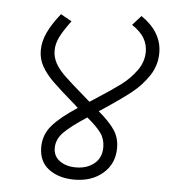

<svg xmlns="http://www.w3.org/2000/svg" viewBox="-50 -738 707 779"><g transform="rotate(5 303.0 -348.5)"><path d="M374 -303 356 -291Q402 -252 422.5 -221Q443 -190 443 -149Q443 -85 397.5 -45.5Q352 -6 281 -6Q218 -6 177 -36.5Q136 -67 136 -126Q136 -176 168.5 -214Q201 -252 270 -297L258 -308Q193 -364 163 -393.5Q133 -423 116.5 -452.5Q100 -482 100 -517Q100 -553 117 -589.5Q134 -626 169 -670L214 -645Q182 -602 169 -575Q156 -548 156 -521Q156 -494 169 -470Q182 -446 209 -420Q236 -394 292 -346Q316 -325 315 -326L338 -341Q402 -382 438 -409Q474 -436 499.5 -471.5Q525 -507 525 -548Q525 -577 510.5 -602.5Q496 -628 460 -652L495 -691Q580 -633 580 -548Q580 -497 552 -455Q524 -413 484.5 -381.5Q445 -350 374 -303ZM312 -262Q249 -221 220 -192Q191 -163 191 -127Q191 -94 217 -75Q243 -56 283 -56Q328 -56 357.5 -80Q387 -104 387 -147Q387 -180 369.5 -204.5Q352 -229 312 -262Z"/></g></svg>

Font: FiraGO Light
Style: Italic
Weight: 300
Italic angle: -8°
Designer: bBox Type GmbH
Foundry: bBox Type GmbH
Version: Version 1.001